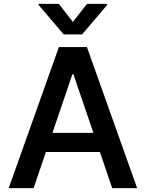

<svg xmlns="http://www.w3.org/2000/svg" viewBox="-20 -970 752 990"><path d="M153.4 0 216.6 -186.1H495L558.6 0H687.1L428.3 -727.3H283.7L24.9 0ZM179 -944.6 308.6 -792.6H403.4L532.7 -944.6V-949.9H428.6L355.8 -856.9L283.4 -949.9H179ZM250.4 -284.8 353 -586.6H358.7L461.6 -284.8Z"/></svg>

Font: Magic Ui Pro Semi Bold
Style: Regular
Weight: 600
Designer: Stefan Endress, Andreas Faust
Version: Version 1.000;FEAKit 1.0